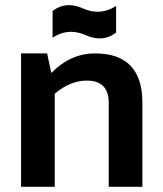

<svg xmlns="http://www.w3.org/2000/svg" viewBox="-20 -718 628 738"><path d="M61 0V-512.7H161.1L177.2 -437.5Q251 -512.7 345.2 -512.7Q527.3 -512.7 527.3 -323.2V0H397.9V-323.2Q397.9 -408.2 313.5 -408.2Q250.5 -408.2 190.4 -357.9V0ZM182.1 -675.8Q211.4 -698.2 245.6 -698.2Q271 -698.2 299.3 -685.5Q327.6 -672.9 355 -672.9Q391.6 -672.9 426.3 -695.3V-592.8Q397 -570.3 362.8 -570.3Q337.4 -570.3 309.1 -583Q280.8 -595.7 253.4 -595.7Q216.8 -595.7 182.1 -573.2Z"/></svg>

Font: Voltera
Style: Bold
Weight: 700
Designer: Bernd Montag
Version: Version 1.301